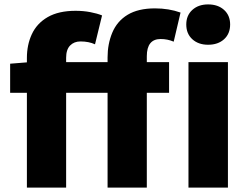

<svg xmlns="http://www.w3.org/2000/svg" viewBox="-20 -851 1124 871"><path d="M124 -695Q147 -745 196.5 -773.5Q246 -802 323 -802Q358 -802 389.5 -796Q421 -790 443 -781L411 -650Q383 -663 345 -663Q316 -663 298 -644.5Q280 -626 280 -589V0H102V-588Q102 -647 124 -695ZM489 -702Q511 -755 559 -784Q607 -813 683 -813Q746 -813 799 -794L768 -662Q740 -674 709 -674Q646 -674 646 -596V0H468V-591Q468 -651 489 -702ZM26 -562 113 -569H747V-430H26ZM835 -569H1014V0H835ZM825 -740Q825 -781 852.5 -806Q880 -831 924 -831Q969 -831 996.5 -806Q1024 -781 1024 -740Q1024 -698 996.5 -673Q969 -648 924 -648Q880 -648 852.5 -673Q825 -698 825 -740Z"/></svg>

Font: Merged Yaku Han JP Black
Style: Regular
Weight: 900
Designer: Ryoko NISHIZUKA 西塚涼子 (kana, bopomofo & ideographs); Paul D. Hunt (Latin, Greek & Cyrillic); Sandoll Communications 산돌커뮤니
Foundry: Adobe
Version: Version 2.004